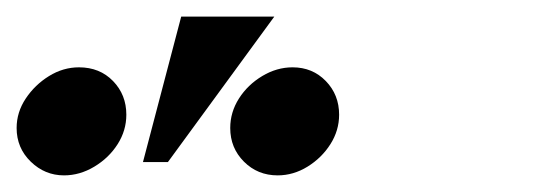

<svg xmlns="http://www.w3.org/2000/svg" viewBox="-45 -775 666 231"><path d="M32 -564Q9 -564 -8 -580.5Q-25 -597 -25 -621Q-25 -640 -14 -656.5Q-3 -673 14 -683.5Q31 -694 50 -694Q75 -694 91 -677.5Q107 -661 107 -637Q107 -618 96.5 -601.5Q86 -585 68.5 -574.5Q51 -564 32 -564ZM289 -564Q265 -564 248.5 -580.5Q232 -597 232 -621Q232 -640 242.5 -656.5Q253 -673 270.5 -683.5Q288 -694 307 -694Q331 -694 347 -677.5Q363 -661 363 -637Q363 -618 352.5 -601.5Q342 -585 325 -574.5Q308 -564 289 -564ZM285 -755 157 -580H127L173 -755Z"/></svg>

Font: Brygada 1918 SemiBold
Style: Italic
Weight: 600
Italic angle: -8°
Designer: Mateusz Machalski | Borys Kosmynka | Przemek Hoffer
Foundry: NIEPODLEGLA 2018
Version: Version 3.006